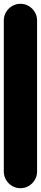

<svg xmlns="http://www.w3.org/2000/svg" viewBox="-20 -990 215 1010"><path d="M0 -87.7H175V-882.7H0ZM87.7 -175Q63.7 -175 43.7 -163.2Q23.7 -151.3 11.8 -131.3Q0 -111.3 0 -87.7Q0 -63.7 11.8 -43.7Q23.7 -23.7 43.7 -11.8Q63.7 0 87.7 0Q111.3 0 131.3 -11.8Q151.3 -23.7 163.2 -43.7Q175 -63.7 175 -87.7Q175 -111.3 163.2 -131.3Q151.3 -151.3 131.3 -163.2Q111.3 -175 87.7 -175ZM87.7 -970Q63.7 -970 43.7 -958.2Q23.7 -946.3 11.8 -926.3Q0 -906.3 0 -882.7Q0 -858.7 11.8 -838.7Q23.7 -818.7 43.7 -806.8Q63.7 -795 87.7 -795Q111.3 -795 131.3 -806.8Q151.3 -818.7 163.2 -838.7Q175 -858.7 175 -882.7Q175 -906.3 163.2 -926.3Q151.3 -946.3 131.3 -958.2Q111.3 -970 87.7 -970Z"/></svg>

Font: Wavefont Thin
Style: Regular
Weight: 100
Monospace: yes
Version: Version 3.005;gftools[0.9.33]